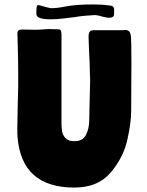

<svg xmlns="http://www.w3.org/2000/svg" viewBox="-20 -851 664 865"><path d="M282 -823Q327 -831 401 -831Q440 -831 465 -827Q485 -826 489.5 -821Q494 -816 494 -810.5Q494 -805 494 -802V-787Q494 -771 471 -771Q464 -771 455 -773Q446 -775 442 -776Q421 -783 405 -783Q383 -782 363 -780Q343 -778 336 -777Q315 -773 300 -772Q279 -770 268 -768Q234 -764 210 -764Q144 -764 144 -787V-800Q144 -816 146 -823Q147 -828 153 -828Q157 -828 175 -822.5Q193 -817 210 -814Q233 -814 254 -818Q275 -822 282 -823ZM315 -215Q354 -215 368 -244.5Q382 -274 382 -309L383 -359Q386 -470 386 -483Q386 -511 385 -521Q385 -556 381 -628L379 -683Q379 -701 384 -708Q389 -715 403 -715H530L545 -716Q555 -716 561.5 -710Q568 -704 570 -686Q572 -669 572 -568L571 -353Q571 -297 553 -218.5Q535 -140 478 -73Q421 -6 315 -6Q77 -6 59 -234Q58 -244 58 -274Q58 -305 60 -383Q63 -473 62 -517Q62 -577 60 -643Q59 -662 59 -682Q59 -686 58.5 -697Q58 -708 62.5 -713Q67 -718 79 -718L137 -717Q157 -717 166 -718Q188 -720 202 -720L242 -719Q251 -719 253.5 -714.5Q256 -710 257 -698V-298Q257 -276 259.5 -260Q262 -244 274.5 -229.5Q287 -215 315 -215Z"/></svg>

Font: Barrio
Style: Regular
Weight: 400
Designer: Pablo Cosgaya & Sergio Jimenez
Foundry: Pablo Cosgaya & Sergio Jimenez
Version: Version 1.005